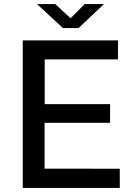

<svg xmlns="http://www.w3.org/2000/svg" viewBox="-20 -921 664 941"><path d="M91.5 0V-723H558.5L558 -630H199V-410.5H519.5V-319H198.5V-94.5L567 -94V0ZM288.5 -783.5 161.5 -901H251L326 -831.5L395 -901H489.5L365 -783.5Z"/></svg>

Font: Public Sans Thin Medium
Style: Regular
Weight: 500
Version: Version 2.001